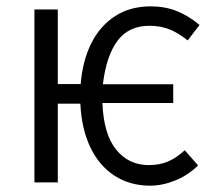

<svg xmlns="http://www.w3.org/2000/svg" viewBox="-20 -568 655 598"><path d="M555.4 -100 596.9 -52.8Q565.1 -21.5 525.1 -5.6Q485.1 10.3 447.7 10.3Q385.1 10.3 337.2 -20.5Q289.2 -51.3 261.5 -109Q233.8 -166.7 230.3 -245.1H160V0H87.2V-538.5H160V-306.2H231.3Q236.9 -377.4 263.8 -432.1Q290.8 -486.7 337.9 -517.4Q385.1 -548.2 449.7 -548.2Q492.8 -548.2 529.2 -534.1Q565.6 -520 601.5 -490.3L564.6 -442.1Q535.4 -465.6 507.4 -476.7Q479.5 -487.7 445.6 -487.7Q380.5 -487.7 345.6 -440.5Q310.8 -393.3 300.5 -305.6H519.5V-247.2H299Q302.6 -150.8 341.5 -102.3Q380.5 -53.8 443.6 -53.8Q477.4 -53.8 503.6 -65.1Q529.7 -76.4 555.4 -100Z"/></svg>

Font: Fira Code Fixed Light
Style: Regular
Weight: 300
Monospace: yes
Designer: Carrois Corporate, Edenspiekermann AG, Nikita Prokopov
Foundry: Carrois Corporate, Edenspiekermann AG, Nikita Prokopov
Version: Version 5.002